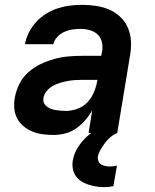

<svg xmlns="http://www.w3.org/2000/svg" viewBox="-20 -548 640 791"><path d="M201 8Q178 8 155.5 5Q133 2 113.5 -6Q94 -14 77.5 -27.5Q61 -41 51 -59.5Q41 -78 39 -100.5Q37 -123 41 -145Q46 -174 59.5 -201.5Q73 -229 96.5 -250Q120 -271 147.5 -284Q175 -297 204 -305Q233 -313 261 -315.5Q289 -318 318 -318H397L401 -337Q404 -357 399.5 -375.5Q395 -394 381.5 -406.5Q368 -419 349.5 -424Q331 -429 311 -429Q295 -429 278 -426.5Q261 -424 244.5 -416.5Q228 -409 215.5 -395.5Q203 -382 200 -366H83Q87 -390 99 -414Q111 -438 129.5 -458Q148 -478 171 -492Q194 -506 219 -514Q244 -522 269 -525Q294 -528 319 -528Q348 -528 377 -523.5Q406 -519 431 -508Q456 -497 476 -478Q496 -459 507 -433.5Q518 -408 519.5 -379Q521 -350 516 -321L463 0H345L360 -94Q348 -72 331 -52.5Q314 -33 293 -18.5Q272 -4 248 2Q224 8 201 8ZM251 -91Q274 -91 298 -99.5Q322 -108 339 -125.5Q356 -143 366 -166Q376 -189 380 -212L381 -219H318Q303 -219 288 -218Q273 -217 257.5 -214Q242 -211 226.5 -206.5Q211 -202 196.5 -193.5Q182 -185 171.5 -172Q161 -159 159 -144Q157 -133 161 -124Q165 -115 173 -109Q181 -103 190.5 -99.5Q200 -96 209.5 -94.5Q219 -93 230 -92Q241 -91 251 -91ZM408 223Q391 223 374.5 220Q358 217 342.5 212Q327 207 313.5 198Q300 189 291.5 176Q283 163 280 146.5Q277 130 280 113Q285 82 304.5 53.5Q324 25 350.5 4Q377 -17 408 -29.5Q439 -42 470 -45L463 0Q448 6 435 17Q422 28 412.5 41Q403 54 394.5 68.5Q386 83 383 98Q382 107 385.5 116Q389 125 397 129.5Q405 134 414 136Q423 138 432 138Q440 138 447 137Q454 136 462 134L447 219Q438 221 428 222Q418 223 408 223Z"/></svg>

Font: Iosevka Extended Oblique
Style: Bold
Weight: 700
Width: 7
Italic angle: -9°
Monospace: yes
Designer: Belleve Invis
Foundry: Belleve Invis
Version: Version 32.5.0; ttfautohint (v1.8.4)